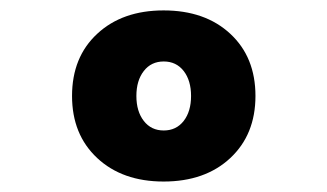

<svg xmlns="http://www.w3.org/2000/svg" viewBox="-20 -723 626 367"><path d="M292.7 -376Q213.9 -376 165.8 -420.9Q117.7 -465.8 117.7 -539.6Q117.7 -613.8 165.8 -658.4Q213.9 -703.1 292.7 -703.1Q372.1 -703.1 420.2 -658.4Q468.3 -613.8 468.3 -539.6Q468.3 -465.8 420.2 -420.9Q372.1 -376 292.7 -376ZM293 -473.6Q316.9 -473.6 331.1 -491.8Q345.2 -510 345.2 -539.6Q345.2 -569.1 331.1 -587.3Q316.9 -605.5 293 -605.5Q269 -605.5 254.9 -587.3Q240.7 -569.1 240.7 -539.6Q240.7 -510 254.9 -491.8Q269 -473.6 293 -473.6Z"/></svg>

Font: Cascadia Code
Style: Regular
Weight: 400
Monospace: yes
Designer: Aaron Bell
Foundry: Saja Typeworks
Version: Version 2106.017